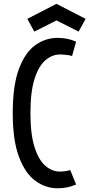

<svg xmlns="http://www.w3.org/2000/svg" viewBox="-20 -987 473 1016"><path d="M284.7 9.3Q220.7 9.3 166.7 -30.5Q112.8 -70.3 80.1 -157.7Q47.4 -245.1 47.4 -388.7Q47.4 -534.7 80.1 -622.1Q112.8 -709.5 166.7 -748Q220.7 -786.6 284.7 -786.6Q312 -786.6 335.4 -781.7Q358.9 -776.9 382.8 -766.6L361.3 -690.4Q352.1 -694.3 331.3 -696.5Q310.5 -698.7 297.4 -698.7Q255.9 -698.7 220.2 -668.2Q184.6 -637.7 162.8 -569.6Q141.1 -501.5 141.1 -388.7Q141.1 -276.4 162.8 -208.3Q184.6 -140.1 220.2 -109.6Q255.9 -79.1 297.4 -79.1Q310.5 -79.1 326.4 -81.3Q342.3 -83.5 351.6 -87.4L382.8 -10.7Q358.9 -0.5 335.4 4.4Q312 9.3 284.7 9.3ZM161.6 -819.8 124.5 -887.2 278.8 -966.8 433.1 -887.2 396 -819.8 278.8 -878.9Z"/></svg>

Font: Voltaire
Style: Regular
Weight: 400
Designer: Yvonne Schüttler, Eben Sorkin, Emma Marichal
Foundry: Sorkin Type Co.
Version: Version 1.010; ttfautohint (v1.8.4.7-5d5b)